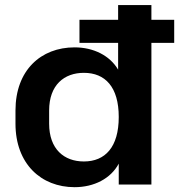

<svg xmlns="http://www.w3.org/2000/svg" viewBox="-20 -739 718 769"><path d="M677.7 -567.4V-659.7H586.4V-718.8H453.1V-659.7H298.3V-567.4H453.1V-460C419.9 -516.6 354.5 -549.3 278.8 -549.3C143.6 -549.3 42 -457.5 42 -296.4V-243.7C42 -83 144.5 10.7 278.8 10.7C356.9 10.7 423.8 -23.9 455.6 -83.5V0H586.4V-567.4ZM315.9 -92.3C237.3 -92.3 176.8 -141.1 176.8 -243.7V-296.4C176.8 -398.9 237.3 -447.3 315.9 -447.3C401.4 -447.3 455.6 -390.6 455.6 -270.5C455.6 -149.9 401.4 -92.3 315.9 -92.3Z"/></svg>

Font: Winston SemiBold
Style: Regular
Weight: 600
Designer: Vernon Adams, Kim Jin-seong, David Berlow, Cristiano Sobral
Foundry: The Winston Project Authors
Version: Version 3.004